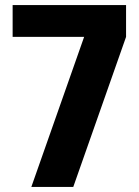

<svg xmlns="http://www.w3.org/2000/svg" viewBox="-20 -740 549 760"><path d="M104 0 313 -594H479L270 0ZM30 -594V-720H479V-594Z"/></svg>

Font: Akshar Light
Style: Regular
Weight: 300
Designer: Tall Chai
Foundry: Tall Chai
Version: Version 1.100